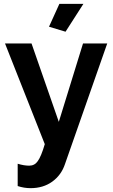

<svg xmlns="http://www.w3.org/2000/svg" viewBox="-20 -750 590 999"><path d="M289 -730 235 -611 321 -585 414 -730ZM139 229Q205 229 252 195Q299 161 318 104L538 -524H412L286 -116L144 -524H6L213 0Q194 65 176 89Q160 112 132 112Q105 112 72 102V218Q105 229 139 229Z"/></svg>

Font: RT Raleway Bold
Style: Regular
Weight: 400
Designer: Matt McInerney, Pablo Impallari, Rodrigo Fuenzalida — Edited by Milan Moffatt in April 2016
Foundry: Matt McInerney, Pablo Impallari, Rodrigo Fuenzalida — Edited by Milan Moffatt in April 2016
Version: Version 3.001